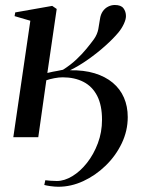

<svg xmlns="http://www.w3.org/2000/svg" viewBox="-20 -536 574 750"><path d="M32 0 98.5 -455 37 -473 39.5 -487.5 184 -513 201.5 -501 165 -251Q177 -254 186.2 -255.8Q195.5 -257.5 205 -259.2Q214.5 -261 226 -263.5Q256 -282.5 278.5 -303.8Q301 -325 318 -345.8Q335 -366.5 347 -383Q360 -401.5 364 -422.2Q368 -443 370.5 -461.5Q373 -479.5 381.5 -491.8Q390 -504 402.5 -510.2Q415 -516.5 428.5 -516.5Q452.5 -516.5 462.2 -503.8Q472 -491 472 -473Q472 -460 463.5 -442Q455 -424 442.5 -409Q422 -384.5 391 -356.8Q360 -329 324.2 -303.8Q288.5 -278.5 253.5 -261.5Q307.5 -262.5 349.5 -249.8Q391.5 -237 420.5 -212.8Q449.5 -188.5 464.2 -154.5Q479 -120.5 479 -78.5Q479 -25 455.5 24Q432 73 392.5 111.2Q353 149.5 305.2 171.5Q257.5 193.5 208.5 193.5Q194 193.5 177.8 191.2Q161.5 189 153 186.5L157 168Q166.5 169 177 170Q187.5 171 202 171Q231.5 171 262.5 152.2Q293.5 133.5 319.8 100.2Q346 67 362.2 23.8Q378.5 -19.5 378.5 -68Q378.5 -125 359.5 -161.8Q340.5 -198.5 306 -216.2Q271.5 -234 224.5 -234Q210 -234 192 -230.5Q174 -227 161 -222.5L129.5 0Z"/></svg>

Font: Merriweather 144pt
Style: Italic
Weight: 400
Italic angle: -7.8°
Version: Version 2.101